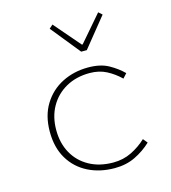

<svg xmlns="http://www.w3.org/2000/svg" viewBox="-111 -823 822 925"><g transform="rotate(-15 300.0 -361.0)"><path d="M348 12Q274 12 215.5 -17.5Q157 -47 123.5 -103Q90 -159 90 -238Q90 -318 125 -374.5Q160 -431 218.5 -460.5Q277 -490 348 -490Q409 -490 449.5 -467.5Q490 -445 519 -416L499 -394Q468 -424 431.5 -443Q395 -462 348 -462Q281 -462 230 -433.5Q179 -405 150.5 -354.5Q122 -304 122 -238Q122 -172 150 -122Q178 -72 229 -44Q280 -16 348 -16Q398 -16 439.5 -36.5Q481 -57 514 -88L532 -66Q496 -32 450.5 -10Q405 12 348 12ZM336 -572 218 -718 236 -734 348 -604H352L464 -734L482 -718L364 -572Z"/></g></svg>

Font: Source Code Pro ExtraLight ExtraLight
Style: Regular
Weight: 250
Monospace: yes
Version: Version 1.018;hotconv 1.0.116;makeotfexe 2.5.65601